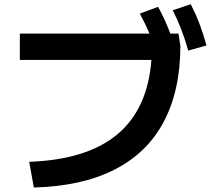

<svg xmlns="http://www.w3.org/2000/svg" viewBox="-20 -838 978 883"><path d="M676.3 -562.5H71.3V-683.6H667.5Q648.9 -728 623 -775.4L707 -806.6Q738.8 -749.5 763.2 -683.6H800.8L809.6 -627Q809.1 -420.4 732.4 -276.9Q655.8 -133.3 505.6 -57.4Q355.5 18.6 135.7 24.4L114.3 -93.8Q379.9 -103.5 519.5 -220Q659.2 -336.4 676.3 -562.5ZM774.4 -791 857.4 -818.4Q880.4 -773.4 897.5 -728.3Q914.6 -683.1 929.7 -628.9L845.7 -605.5Q830.6 -658.7 813.7 -702.4Q796.9 -746.1 774.4 -791Z"/></svg>

Font: Pretendard
Style: Bold
Weight: 700
Designer: Base glyphs from Inter by Rasmus Andersson; Hangeul glyphs from Noto Sans CJK(Source Han Sans) by Jang Soo-young and Kan
Foundry: Kil Hyung-jin
Version: Version 1.309